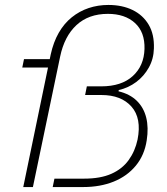

<svg xmlns="http://www.w3.org/2000/svg" viewBox="-20 -756 674 776"><path d="M74 0 185 -536Q196 -586 217.5 -623.5Q239 -661 270 -686Q301 -711 338.5 -723.5Q376 -736 418 -736Q474 -736 516 -715.5Q558 -695 581 -656Q604 -617 602 -560Q601 -518 581.5 -483Q562 -448 530.5 -424.5Q499 -401 460 -392L459 -387Q505 -376 533 -348.5Q561 -321 571 -280.5Q581 -240 573 -189Q564 -129 529 -86.5Q494 -44 439.5 -22Q385 0 316 0H193L200 -34H320Q386 -34 430 -53.5Q474 -73 500 -109Q526 -145 536 -192Q553 -278 511.5 -325Q470 -372 390 -372H324L331 -407H389Q471 -407 516.5 -448.5Q562 -490 564 -558Q566 -626 525.5 -663Q485 -700 416 -700Q338 -700 289 -654.5Q240 -609 223 -527L113 0ZM70 -483 77 -517H190L182 -483Z"/></svg>

Font: Mona Sans ExtraLight
Style: Italic
Weight: 200
Italic angle: -11.6951°
Designer: Deni Anggara
Foundry: GitHub
Version: Version 2.000